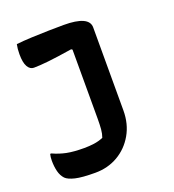

<svg xmlns="http://www.w3.org/2000/svg" viewBox="-135 -654 871 959"><g transform="rotate(-20 300.0 -174.0)"><path d="M311 -548Q446 -548 446 -486V-45Q446 27 414 82.5Q382 138 328.5 169Q275 200 208 200Q138 200 102.5 191.5Q67 183 53 169Q37 152 30.5 126Q24 100 24 69Q24 49 28 34H34Q69 50 105.5 57.5Q142 65 199 65Q225 65 250.5 61.5Q276 58 300 48Q307 29 309 6Q311 -17 311 -50V-417L305 -421Q223 -408 175.5 -403Q128 -398 99 -398Q79 -398 66.5 -419.5Q54 -441 54 -486Q54 -515 59 -538Q94 -542 140 -544Q186 -546 232 -547Q278 -548 311 -548Z"/></g></svg>

Font: Recursive Mn Csl St
Style: Bold
Weight: 700
Monospace: yes
Version: Version 1.079;hotconv 1.0.112;makeotfexe 2.5.65598; ttfautoh